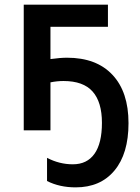

<svg xmlns="http://www.w3.org/2000/svg" viewBox="-20 -560 603 825"><path d="M305.2 245.1Q235.8 245.1 182.1 217.8V118.2Q235.4 146 293 146Q354 146 386 100.8Q418 55.7 418 -32.2Q418 -121.6 377.9 -166.7Q337.9 -211.9 252.9 -211.9Q225.1 -211.9 196.8 -206.1V0H82V-540H443.8V-444.8H196.8V-306.2Q238.8 -312 268.1 -312Q394.5 -312 463.4 -238.3Q532.2 -165 532.2 -30.8Q532.2 100.6 471.7 172.9Q411.6 245.1 305.2 245.1Z"/></svg>

Font: Open Sans
Style: SemiBold
Weight: 600
Foundry: Ascender Corporation
Version: Version 1.10